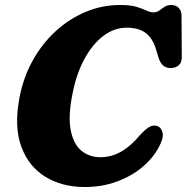

<svg xmlns="http://www.w3.org/2000/svg" viewBox="-20 -735 749 770"><path d="M613.5 -228.5Q627 -223 632 -202.2Q637 -181.5 616.5 -144Q593 -100 549.8 -64Q506.5 -28 447.8 -6.5Q389 15 320 15Q229 15 162 -26Q95 -67 65.5 -146.8Q36 -226.5 58 -342.5Q73 -423 110.5 -491Q148 -559 202.5 -609.2Q257 -659.5 323.2 -687.2Q389.5 -715 462 -715Q502.5 -715 526.8 -707.8Q551 -700.5 566.5 -693Q582 -685.5 595 -685.5Q609 -685.5 619 -693Q629 -700.5 640 -707.8Q651 -715 667 -715Q685 -715 696.5 -703.5Q708 -692 708 -671.5L709 -506Q709 -483 696 -472.5Q683 -462 664 -462Q629 -462 616 -503L606 -536.5Q592 -582.5 563.8 -603.2Q535.5 -624 488.5 -624Q438 -624 394.5 -591Q351 -558 319 -499.2Q287 -440.5 271.5 -362.5Q252.5 -270.5 263.5 -213.8Q274.5 -157 306.2 -130.8Q338 -104.5 382.5 -104.5Q427.5 -104.5 467 -127.5Q506.5 -150.5 542 -194Q564 -217.5 580.2 -226.5Q596.5 -235.5 613.5 -228.5Z"/></svg>

Font: Fraunces 9pt S100
Style: Bold Italic
Weight: 700
Italic angle: -16°
Version: Version 1.000; ttfautohint (v1.8.3)